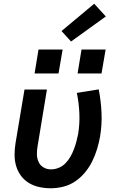

<svg xmlns="http://www.w3.org/2000/svg" viewBox="-20 -999 640 1027"><path d="M252 8Q220 8 190 1.5Q160 -5 135 -20Q110 -35 92.5 -58.5Q75 -82 66.5 -110.5Q58 -139 58 -170.5Q58 -202 63 -233L111 -520H231L181 -217Q177 -195 177.5 -173Q178 -151 186.5 -132.5Q195 -114 213 -103.5Q231 -93 253 -93Q274 -93 294.5 -101.5Q315 -110 330.5 -126Q346 -142 357 -161.5Q368 -181 375.5 -201Q383 -221 388.5 -241.5Q394 -262 398 -282Q407 -338 404.5 -393.5Q402 -449 391 -502L508 -521Q520 -460 523 -396Q526 -332 515 -267Q509 -234 499 -201Q489 -168 473.5 -136.5Q458 -105 435 -77Q412 -49 382.5 -29Q353 -9 319 -0.5Q285 8 252 8ZM523 -606H395L416 -734H545ZM165 -606 186 -734H315L293 -606ZM360 -777 309 -833 484 -979 546 -911Z"/></svg>

Font: Iosevka SS04 Extended Oblique
Style: Bold
Weight: 700
Width: 7
Italic angle: -9°
Monospace: yes
Designer: Belleve Invis
Foundry: Belleve Invis
Version: Version 19.0.0; ttfautohint (v1.8.4)